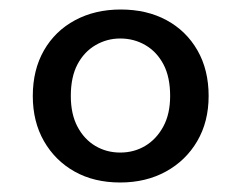

<svg xmlns="http://www.w3.org/2000/svg" viewBox="-20 -732 508 404"><path d="M233 -348Q178 -348 137 -371Q96 -394 72.5 -435Q49 -476 49 -530Q49 -585 72.5 -626Q96 -667 138 -689.5Q180 -712 234 -712Q289 -712 330.5 -689.5Q372 -667 395.5 -626Q419 -585 419 -530Q419 -476 395 -435Q371 -394 329 -371Q287 -348 233 -348ZM233 -411Q262 -411 285.5 -425Q309 -439 323.5 -465.5Q338 -492 338 -530Q338 -570 324 -596.5Q310 -623 286 -637Q262 -651 233 -651Q205 -651 181 -637Q157 -623 143 -596.5Q129 -570 129 -530Q129 -492 143 -465.5Q157 -439 180.5 -425Q204 -411 233 -411Z"/></svg>

Font: DM Sans 16pt Medium
Style: Regular
Weight: 500
Version: Version 4.004;gftools[0.9.30]